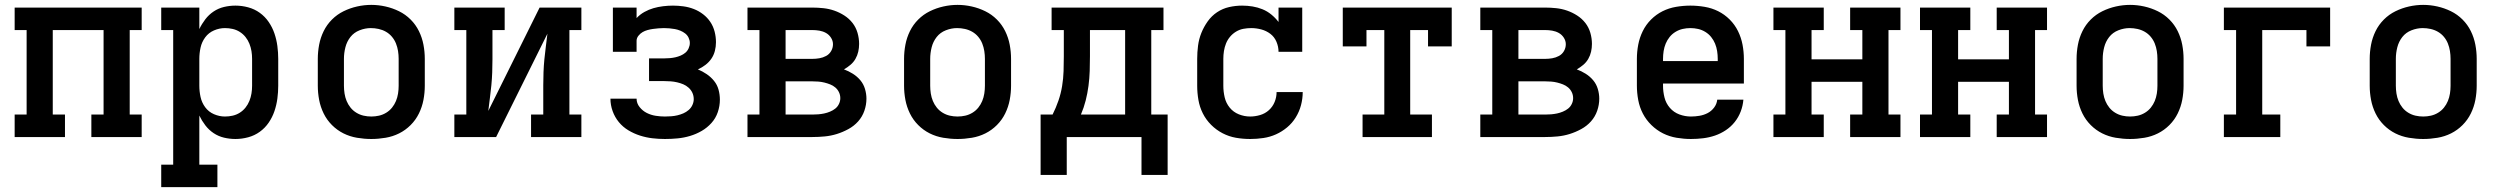

<svg xmlns="http://www.w3.org/2000/svg" viewBox="-20 -561 10240 786"><path d="M40 0V-92H89V-438H40V-530H560V-438H511V-92H560V0H354V-92H404V-438H196V-92H246V0Z M640 205V113H689V-438H640V-530H796V-442Q806 -463 820.5 -482Q835 -501 854.5 -514Q874 -527 897 -532.5Q920 -538 944 -538Q970 -538 996 -531Q1022 -524 1043.5 -508.5Q1065 -493 1080 -471Q1095 -449 1103.5 -424Q1112 -399 1115.5 -372.5Q1119 -346 1119 -320V-210Q1119 -184 1115.5 -157.5Q1112 -131 1103.5 -106Q1095 -81 1080 -59Q1065 -37 1043.5 -21.5Q1022 -6 996 1Q970 8 944 8Q920 8 897 2.5Q874 -3 854.5 -16Q835 -29 820.5 -48Q806 -67 796 -88V113H870V205ZM901 -84Q917 -84 932.5 -87.5Q948 -91 961.5 -99.5Q975 -108 985 -120.5Q995 -133 1001 -148Q1007 -163 1009.5 -178.5Q1012 -194 1012 -210V-320Q1012 -336 1009.5 -351.5Q1007 -367 1001 -382Q995 -397 985 -409.5Q975 -422 961.5 -430.5Q948 -439 932.5 -442.5Q917 -446 901 -446Q878 -446 856 -436.5Q834 -427 820 -408Q806 -389 801 -366Q796 -343 796 -320V-210Q796 -187 801 -164Q806 -141 820 -122Q834 -103 856 -93.5Q878 -84 901 -84Z M1500 8Q1471 8 1441.5 3Q1412 -2 1386 -15Q1360 -28 1339 -49Q1318 -70 1305 -96.5Q1292 -123 1286.5 -152Q1281 -181 1281 -210V-320Q1281 -349 1286.5 -378Q1292 -407 1305 -433.5Q1318 -460 1339 -481Q1360 -502 1386.5 -515Q1413 -528 1442 -534.5Q1471 -541 1500 -541Q1529 -541 1558 -534.5Q1587 -528 1613.5 -515Q1640 -502 1661 -481Q1682 -460 1695 -433.5Q1708 -407 1713.5 -378Q1719 -349 1719 -320V-210Q1719 -181 1713.5 -152Q1708 -123 1695 -96.5Q1682 -70 1661 -49Q1640 -28 1614 -15Q1588 -2 1558.5 3Q1529 8 1500 8ZM1500 -84Q1516 -84 1531.5 -87.5Q1547 -91 1561 -99.5Q1575 -108 1585 -120.5Q1595 -133 1601 -147.5Q1607 -162 1609.5 -178Q1612 -194 1612 -210V-320Q1612 -336 1609.5 -352Q1607 -368 1601 -383Q1595 -398 1584.5 -410.5Q1574 -423 1560 -431Q1546 -439 1530 -442.5Q1514 -446 1498 -446Q1475 -446 1452 -437Q1429 -428 1414.5 -409.5Q1400 -391 1394 -367.5Q1388 -344 1388 -320V-210Q1388 -194 1390.5 -178Q1393 -162 1399 -147.5Q1405 -133 1415 -120.5Q1425 -108 1439 -99.5Q1453 -91 1468.5 -87.5Q1484 -84 1500 -84Z M1840 0V-92H1889V-438H1840V-530H2046V-438H1996V-318Q1996 -291 1995 -264.5Q1994 -238 1991.5 -212Q1989 -186 1985.5 -159.5Q1982 -133 1979 -107L2189 -530H2360V-438H2311V-92H2360V0H2154V-92H2204V-212Q2204 -239 2205 -265.5Q2206 -292 2208.5 -318Q2211 -344 2214.5 -370.5Q2218 -397 2221 -423L2011 0Z M2702 8Q2676 8 2650.5 5Q2625 2 2600 -6Q2575 -14 2552.5 -27.5Q2530 -41 2513.5 -61Q2497 -81 2488 -106Q2479 -131 2479 -157Q2479 -157 2479 -157Q2479 -157 2479 -157H2586Q2586 -138 2598.5 -122.5Q2611 -107 2628 -98.5Q2645 -90 2664 -87Q2683 -84 2702 -84Q2715 -84 2728 -85Q2741 -86 2753.5 -89Q2766 -92 2777.5 -97Q2789 -102 2799 -110.5Q2809 -119 2814.5 -131Q2820 -143 2820 -155Q2820 -155 2820 -155Q2820 -155 2820 -155Q2820 -155 2820 -155Q2820 -155 2820 -155Q2820 -169 2814.5 -181Q2809 -193 2799 -202Q2789 -211 2777 -216Q2765 -221 2752 -224Q2739 -227 2726 -228Q2713 -229 2700 -229H2637V-322H2700Q2711 -322 2722.5 -323Q2734 -324 2745 -326.5Q2756 -329 2766.5 -333.5Q2777 -338 2785.5 -345Q2794 -352 2799 -363Q2804 -374 2804 -385Q2804 -396 2799 -406.5Q2794 -417 2785 -424Q2776 -431 2765 -435.5Q2754 -440 2743 -442Q2732 -444 2720.5 -445Q2709 -446 2698 -446Q2687 -446 2675.5 -445Q2664 -444 2653 -442.5Q2642 -441 2631 -438Q2620 -435 2610.5 -429.5Q2601 -424 2593.5 -414.5Q2586 -405 2586 -394V-349H2489V-530H2586V-487Q2600 -502 2618 -512Q2636 -522 2655 -527.5Q2674 -533 2694.5 -535.5Q2715 -538 2735 -538Q2756 -538 2778 -535Q2800 -532 2820.5 -524Q2841 -516 2858.5 -502.5Q2876 -489 2888 -471Q2900 -453 2905.5 -431.5Q2911 -410 2911 -388Q2911 -370 2906.5 -352.5Q2902 -335 2892 -320.5Q2882 -306 2867.5 -295Q2853 -284 2837 -277Q2856 -269 2873 -257.5Q2890 -246 2903 -230Q2916 -214 2921.5 -194Q2927 -174 2927 -153Q2927 -127 2918.5 -102Q2910 -77 2892.5 -57.5Q2875 -38 2852.5 -25Q2830 -12 2805 -4.5Q2780 3 2754 5.5Q2728 8 2702 8Z M3040 0V-92H3089V-438H3040V-530H3305Q3328 -530 3351 -527.5Q3374 -525 3395.5 -517.5Q3417 -510 3436.5 -497.5Q3456 -485 3470 -467Q3484 -449 3490.5 -426.5Q3497 -404 3497 -381Q3497 -365 3493.5 -349.5Q3490 -334 3482 -320Q3474 -306 3461.5 -295.5Q3449 -285 3435 -277Q3454 -270 3471.5 -259Q3489 -248 3502 -232.5Q3515 -217 3521 -197Q3527 -177 3527 -157Q3527 -132 3518.5 -107.5Q3510 -83 3493 -64Q3476 -45 3453 -32.5Q3430 -20 3406 -12.5Q3382 -5 3356.5 -2.5Q3331 0 3305 0ZM3196 -320H3305Q3320 -320 3334.5 -322.5Q3349 -325 3362 -332Q3375 -339 3382.5 -352Q3390 -365 3390 -380Q3390 -394 3382 -406.5Q3374 -419 3361.5 -426Q3349 -433 3334.5 -435.5Q3320 -438 3305 -438H3196ZM3196 -92H3305Q3318 -92 3330 -93Q3342 -94 3354 -96.5Q3366 -99 3378 -104Q3390 -109 3399.5 -116.5Q3409 -124 3414.5 -135.5Q3420 -147 3420 -159Q3420 -172 3414.5 -183.5Q3409 -195 3399.5 -203Q3390 -211 3378.5 -215.5Q3367 -220 3355 -223Q3343 -226 3330.5 -227Q3318 -228 3305 -228H3196Z M3900 8Q3871 8 3841.5 3Q3812 -2 3786 -15Q3760 -28 3739 -49Q3718 -70 3705 -96.5Q3692 -123 3686.5 -152Q3681 -181 3681 -210V-320Q3681 -349 3686.5 -378Q3692 -407 3705 -433.5Q3718 -460 3739 -481Q3760 -502 3786.5 -515Q3813 -528 3842 -534.5Q3871 -541 3900 -541Q3929 -541 3958 -534.5Q3987 -528 4013.5 -515Q4040 -502 4061 -481Q4082 -460 4095 -433.5Q4108 -407 4113.5 -378Q4119 -349 4119 -320V-210Q4119 -181 4113.5 -152Q4108 -123 4095 -96.5Q4082 -70 4061 -49Q4040 -28 4014 -15Q3988 -2 3958.5 3Q3929 8 3900 8ZM3900 -84Q3916 -84 3931.5 -87.5Q3947 -91 3961 -99.5Q3975 -108 3985 -120.5Q3995 -133 4001 -147.5Q4007 -162 4009.5 -178Q4012 -194 4012 -210V-320Q4012 -336 4009.5 -352Q4007 -368 4001 -383Q3995 -398 3984.5 -410.5Q3974 -423 3960 -431Q3946 -439 3930 -442.5Q3914 -446 3898 -446Q3875 -446 3852 -437Q3829 -428 3814.5 -409.5Q3800 -391 3794 -367.5Q3788 -344 3788 -320V-210Q3788 -194 3790.5 -178Q3793 -162 3799 -147.5Q3805 -133 3815 -120.5Q3825 -108 3839 -99.5Q3853 -91 3868.5 -87.5Q3884 -84 3900 -84Z M4240 155V-92H4289Q4303 -120 4313 -149Q4323 -178 4328 -208.5Q4333 -239 4334 -270Q4335 -301 4335 -331V-438H4285V-530H4743V-438H4693V-92H4760V155H4653V0H4347V155ZM4405 -92H4586V-438H4442V-331Q4442 -301 4441 -270.5Q4440 -240 4436 -209.5Q4432 -179 4424.5 -149.5Q4417 -120 4405 -92Z M5098 8Q5068 8 5039.5 3Q5011 -2 4985 -15.5Q4959 -29 4938 -50Q4917 -71 4904 -97Q4891 -123 4886 -152Q4881 -181 4881 -210V-320Q4881 -347 4884.5 -374Q4888 -401 4898 -426Q4908 -451 4924 -473.5Q4940 -496 4962.5 -511Q4985 -526 5011.5 -532Q5038 -538 5065 -538Q5087 -538 5108 -534.5Q5129 -531 5148.5 -523Q5168 -515 5184.5 -501.5Q5201 -488 5214 -471V-530H5311V-349H5214Q5214 -370 5205.5 -390Q5197 -410 5180.5 -422.5Q5164 -435 5143.5 -440.5Q5123 -446 5102 -446Q5086 -446 5070 -443Q5054 -440 5040 -431.5Q5026 -423 5015.5 -410.5Q5005 -398 4999 -383Q4993 -368 4990.5 -352Q4988 -336 4988 -320V-210Q4988 -186 4993.5 -162.5Q4999 -139 5014 -120.5Q5029 -102 5051.5 -93Q5074 -84 5098 -84Q5118 -84 5138.5 -90Q5159 -96 5174.5 -110Q5190 -124 5198 -143.5Q5206 -163 5206 -184Q5206 -184 5206 -184Q5206 -184 5206 -184H5313Q5313 -184 5313 -184Q5313 -184 5313 -184Q5313 -157 5306 -130.5Q5299 -104 5284.5 -80.5Q5270 -57 5249 -39.5Q5228 -22 5203.5 -11Q5179 0 5152 4Q5125 8 5098 8Z M5558 0V-92H5647V-438H5574V-371H5477V-530H5923V-371H5826V-438H5753V-92H5842V0Z M6040 0V-92H6089V-438H6040V-530H6305Q6328 -530 6351 -527.5Q6374 -525 6395.5 -517.5Q6417 -510 6436.5 -497.5Q6456 -485 6470 -467Q6484 -449 6490.5 -426.5Q6497 -404 6497 -381Q6497 -365 6493.5 -349.5Q6490 -334 6482 -320Q6474 -306 6461.5 -295.5Q6449 -285 6435 -277Q6454 -270 6471.5 -259Q6489 -248 6502 -232.5Q6515 -217 6521 -197Q6527 -177 6527 -157Q6527 -132 6518.5 -107.5Q6510 -83 6493 -64Q6476 -45 6453 -32.5Q6430 -20 6406 -12.5Q6382 -5 6356.5 -2.5Q6331 0 6305 0ZM6196 -320H6305Q6320 -320 6334.5 -322.5Q6349 -325 6362 -332Q6375 -339 6382.5 -352Q6390 -365 6390 -380Q6390 -394 6382 -406.5Q6374 -419 6361.5 -426Q6349 -433 6334.5 -435.5Q6320 -438 6305 -438H6196ZM6196 -92H6305Q6318 -92 6330 -93Q6342 -94 6354 -96.5Q6366 -99 6378 -104Q6390 -109 6399.5 -116.5Q6409 -124 6414.5 -135.5Q6420 -147 6420 -159Q6420 -172 6414.5 -183.5Q6409 -195 6399.5 -203Q6390 -211 6378.5 -215.5Q6367 -220 6355 -223Q6343 -226 6330.5 -227Q6318 -228 6305 -228H6196Z M6902 8Q6873 8 6843.5 3Q6814 -2 6788 -15Q6762 -28 6740.5 -49Q6719 -70 6705.5 -96Q6692 -122 6686.5 -151.5Q6681 -181 6681 -210V-320Q6681 -349 6686.5 -378Q6692 -407 6705 -433.5Q6718 -460 6739 -481Q6760 -502 6786 -515Q6812 -528 6841.5 -533Q6871 -538 6900 -538Q6929 -538 6958.5 -533Q6988 -528 7014 -515Q7040 -502 7061 -481Q7082 -460 7095 -433.5Q7108 -407 7113.5 -378Q7119 -349 7119 -320V-219H6788V-210Q6788 -186 6794 -162Q6800 -138 6816 -119.5Q6832 -101 6855 -92.5Q6878 -84 6902 -84Q6920 -84 6937.5 -87Q6955 -90 6970.5 -98Q6986 -106 6997 -120.5Q7008 -135 7010 -153H7117Q7115 -128 7106 -104.5Q7097 -81 7081.5 -61.5Q7066 -42 7045 -28Q7024 -14 7000.5 -6Q6977 2 6952 5Q6927 8 6902 8ZM7012 -311V-320Q7012 -336 7009.5 -352Q7007 -368 7001 -382.5Q6995 -397 6985 -409.5Q6975 -422 6961 -430.5Q6947 -439 6931.5 -442.5Q6916 -446 6900 -446Q6884 -446 6868.5 -442.5Q6853 -439 6839 -430.5Q6825 -422 6815 -409.5Q6805 -397 6799 -382.5Q6793 -368 6790.5 -352Q6788 -336 6788 -320V-311Z M7240 0V-92H7289V-438H7240V-530H7446V-438H7396V-318H7604V-438H7554V-530H7760V-438H7711V-92H7760V0H7554V-92H7604V-226H7396V-92H7446V0Z M7840 0V-92H7889V-438H7840V-530H8046V-438H7996V-318H8204V-438H8154V-530H8360V-438H8311V-92H8360V0H8154V-92H8204V-226H7996V-92H8046V0Z M8700 8Q8671 8 8641.5 3Q8612 -2 8586 -15Q8560 -28 8539 -49Q8518 -70 8505 -96.5Q8492 -123 8486.5 -152Q8481 -181 8481 -210V-320Q8481 -349 8486.5 -378Q8492 -407 8505 -433.5Q8518 -460 8539 -481Q8560 -502 8586.5 -515Q8613 -528 8642 -534.5Q8671 -541 8700 -541Q8729 -541 8758 -534.5Q8787 -528 8813.5 -515Q8840 -502 8861 -481Q8882 -460 8895 -433.5Q8908 -407 8913.5 -378Q8919 -349 8919 -320V-210Q8919 -181 8913.5 -152Q8908 -123 8895 -96.5Q8882 -70 8861 -49Q8840 -28 8814 -15Q8788 -2 8758.5 3Q8729 8 8700 8ZM8700 -84Q8716 -84 8731.5 -87.5Q8747 -91 8761 -99.5Q8775 -108 8785 -120.5Q8795 -133 8801 -147.5Q8807 -162 8809.5 -178Q8812 -194 8812 -210V-320Q8812 -336 8809.5 -352Q8807 -368 8801 -383Q8795 -398 8784.5 -410.5Q8774 -423 8760 -431Q8746 -439 8730 -442.5Q8714 -446 8698 -446Q8675 -446 8652 -437Q8629 -428 8614.5 -409.5Q8600 -391 8594 -367.5Q8588 -344 8588 -320V-210Q8588 -194 8590.5 -178Q8593 -162 8599 -147.5Q8605 -133 8615 -120.5Q8625 -108 8639 -99.5Q8653 -91 8668.5 -87.5Q8684 -84 8700 -84Z M9084 0V-92H9134V-438H9084V-530H9519V-371H9422V-438H9241V-92H9315V0Z M9900 8Q9871 8 9841.5 3Q9812 -2 9786 -15Q9760 -28 9739 -49Q9718 -70 9705 -96.5Q9692 -123 9686.5 -152Q9681 -181 9681 -210V-320Q9681 -349 9686.5 -378Q9692 -407 9705 -433.5Q9718 -460 9739 -481Q9760 -502 9786.5 -515Q9813 -528 9842 -534.5Q9871 -541 9900 -541Q9929 -541 9958 -534.5Q9987 -528 10013.5 -515Q10040 -502 10061 -481Q10082 -460 10095 -433.5Q10108 -407 10113.5 -378Q10119 -349 10119 -320V-210Q10119 -181 10113.5 -152Q10108 -123 10095 -96.5Q10082 -70 10061 -49Q10040 -28 10014 -15Q9988 -2 9958.5 3Q9929 8 9900 8ZM9900 -84Q9916 -84 9931.5 -87.5Q9947 -91 9961 -99.5Q9975 -108 9985 -120.5Q9995 -133 10001 -147.5Q10007 -162 10009.5 -178Q10012 -194 10012 -210V-320Q10012 -336 10009.5 -352Q10007 -368 10001 -383Q9995 -398 9984.5 -410.5Q9974 -423 9960 -431Q9946 -439 9930 -442.5Q9914 -446 9898 -446Q9875 -446 9852 -437Q9829 -428 9814.5 -409.5Q9800 -391 9794 -367.5Q9788 -344 9788 -320V-210Q9788 -194 9790.5 -178Q9793 -162 9799 -147.5Q9805 -133 9815 -120.5Q9825 -108 9839 -99.5Q9853 -91 9868.5 -87.5Q9884 -84 9900 -84Z"/></svg>

Font: Iosevka Curly Slab SmBdEx
Style: Regular
Weight: 600
Width: 7
Monospace: yes
Designer: Belleve Invis
Foundry: Belleve Invis
Version: Version 11.1.0; ttfautohint (v1.8.3)